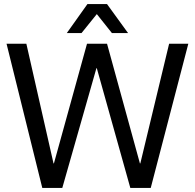

<svg xmlns="http://www.w3.org/2000/svg" viewBox="-20 -920 954 940"><path d="M379 -758 454 -851 528 -758H607L504 -900H408L307 -758ZM285 0 452 -586H454L618 0H718L902 -706H808L667 -120H665L504 -706H406L244 -120H242L109 -706H12L187 0Z"/></svg>

Font: Alpha Lyrae Medium
Style: Regular
Weight: 500
Designer: Nikolay Petroussenko, Plamen Motev
Foundry: Fontfabric LLC
Version: Version 1.000;hotconv 1.0.109;makeotfexe 2.5.65596